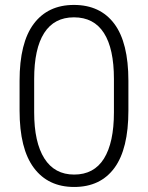

<svg xmlns="http://www.w3.org/2000/svg" viewBox="-20 -741 595 771"><path d="M277.8 9.8Q173.3 9.8 116 -66.9Q58.6 -143.6 58.6 -296.9V-416.5Q58.6 -569.3 115.5 -645.3Q172.4 -721.2 276.9 -721.2Q382.3 -721.2 439 -645.5Q495.6 -569.8 495.6 -416.5V-296.9Q495.6 -143.1 439.5 -66.7Q383.3 9.8 277.8 9.8ZM276.9 -671.4Q197.8 -671.4 157.5 -608.6Q117.2 -545.9 117.2 -423.8V-290Q117.2 -169.4 158.2 -104.7Q199.2 -40 277.8 -40Q357.4 -40 397.5 -104.2Q437.5 -168.5 437.5 -290V-423.8Q437.5 -545.9 397.2 -608.6Q356.9 -671.4 276.9 -671.4Z"/></svg>

Font: Heebo Light
Style: Regular
Weight: 300
Designer: Oded Ezer
Foundry: Meir Sadan
Version: Version 2.001; ttfautohint (v1.5.14-ce02) -l 8 -r 50 -G 200 